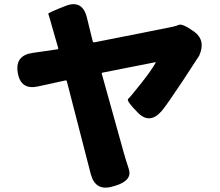

<svg xmlns="http://www.w3.org/2000/svg" viewBox="-20 -827 1040 907"><path d="M512 54Q431 78 409 -4L296 -442Q295 -448 289 -447L161 -419Q78 -400 64 -483Q50 -565 134 -577L251 -594Q256 -595 255 -600L228 -694Q210 -758 208 -762Q206 -766 287 -798Q368 -831 390 -746L418 -632Q420 -626 426 -627L774 -696Q807 -702 824.5 -709.5Q842 -717 898 -677Q953 -636 921 -564Q919 -560 842 -443Q767 -330 744 -303Q688 -238 632 -294Q575 -351 585.5 -360Q596 -369 648 -435Q692 -490 715 -530Q718 -534 713 -533L465 -484Q460 -483 461 -478L564 -108Q575 -69 588 -30Q607 25 526 50Z"/></svg>

Font: Resource Han Rounded JP Heavy
Style: Regular
Weight: 900
Designer: Cyano Hao (round all glyphs); Ryoko NISHIZUKA 西塚涼子 (kana, bopomofo & ideographs); Paul D. Hunt (Latin, Greek & Cyrillic)
Foundry: Cyano Hao
Version: 0.990